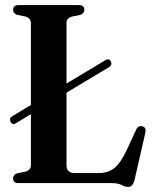

<svg xmlns="http://www.w3.org/2000/svg" viewBox="-20 -720 602 755"><path d="M21.5 -241.5Q14.5 -254.5 29 -263.5L101.5 -307V-629.5Q101.5 -648.5 80 -655L47 -661.5Q31.5 -667.5 31.5 -681.5Q31.5 -700 53 -700H290.5Q311.5 -700 311.5 -681.5Q311.5 -667.5 296 -661.5L263.5 -655Q241.5 -648.5 241.5 -629.5V-391.5L394 -483Q409 -492 416 -478Q422.5 -464 408 -455.5L241.5 -355.5V-70.5Q241.5 -39.5 274 -39.5H369Q403.5 -39.5 428.8 -58.5Q454 -77.5 479.5 -132.5L514.5 -208Q522 -227 539 -223.5Q557 -219.5 551 -196L509.5 -14Q502.5 15 484.5 15Q472.5 15 458.2 7.5Q444 0 420 0H53Q31.5 0 31.5 -18.5Q31.5 -32.5 47 -38.5L80 -45Q101.5 -51.5 101.5 -70.5V-271L42 -235Q28.5 -227 21.5 -241.5Z"/></svg>

Font: Fraunces 144pt Soft SemiBold
Style: Regular
Weight: 600
Version: Version 1.000;[b76b70a41]